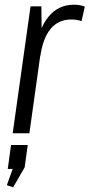

<svg xmlns="http://www.w3.org/2000/svg" viewBox="-20 -567 381 817"><path d="M110 -540H156L158 -378L105 0H34ZM130 -345Q144 -444 186 -495.5Q228 -547 295 -547Q307 -547 319 -545Q331 -543 341 -539L327 -477Q308 -484 283 -484Q229 -484 196 -445Q163 -406 152 -330ZM98 50 85 145 36 230 9 221 53 99 80 151 13 152 27 50Z"/></svg>

Font: Pathway Extreme Condensed Light
Style: Italic
Weight: 300
Width: 3
Italic angle: -8°
Version: Version 1.001;gftools[0.9.26]